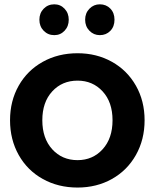

<svg xmlns="http://www.w3.org/2000/svg" viewBox="-20 -844 702 872"><path d="M158.9 -754.4Q158.9 -784.4 178.3 -804.4Q197.8 -824.4 226.7 -824.4Q254.4 -824.4 273.3 -804.4Q292.2 -784.4 292.2 -754.4Q292.2 -724.4 273.3 -704.4Q254.4 -684.4 226.7 -684.4Q197.8 -684.4 178.3 -704.4Q158.9 -724.4 158.9 -754.4ZM366.7 -754.4Q366.7 -784.4 386.1 -804.4Q405.6 -824.4 433.3 -824.4Q462.2 -824.4 481.1 -805Q500 -785.6 500 -754.4Q500 -723.3 481.1 -703.9Q462.2 -684.4 433.3 -684.4Q405.6 -684.4 386.1 -704.4Q366.7 -724.4 366.7 -754.4ZM25.6 -297.8Q25.6 -385.6 65 -455Q104.4 -524.4 174.4 -563.3Q244.4 -602.2 332.2 -602.2Q418.9 -602.2 488.3 -563.3Q557.8 -524.4 597.2 -455Q636.7 -385.6 636.7 -297.8Q636.7 -210 597.2 -140Q557.8 -70 488.3 -31.1Q418.9 7.8 332.2 7.8Q244.4 7.8 174.4 -31.1Q104.4 -70 65 -140Q25.6 -210 25.6 -297.8ZM491.1 -297.8Q491.1 -380 446.1 -428.9Q401.1 -477.8 332.2 -477.8Q262.2 -477.8 217.2 -428.9Q172.2 -380 172.2 -297.8Q172.2 -215.6 217.2 -166.1Q262.2 -116.7 332.2 -116.7Q401.1 -116.7 446.1 -166.1Q491.1 -215.6 491.1 -297.8Z"/></svg>

Font: Paperlogy 7 Bold
Style: Regular
Weight: 700
Designer: redesigned by Lee Juim, glyphs from Gmarket Sans & Montserrat
Foundry: PT&
Version: Version 1.001